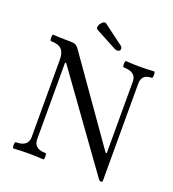

<svg xmlns="http://www.w3.org/2000/svg" viewBox="-149 -942 961 1065"><g transform="rotate(20 331.5 -409.5)"><path d="M389.2 -708 262.2 -775.9Q253.4 -782.2 257.3 -795.9Q261.2 -809.6 273.9 -820.6Q286.6 -831.5 294.9 -825.2L412.1 -737.8Q422.9 -730 422.1 -719.7Q421.4 -709.5 412.1 -705.8Q402.8 -702.1 389.2 -708ZM568.8 9.8Q559.6 9.8 553.2 0L162.1 -543H155.8V-90.8Q155.8 -34.2 225.1 -34.2Q231 -34.2 231 -15.6Q231 2.9 225.1 2.9Q181.6 0 138.2 0Q92.8 0 49.8 2.9Q43.9 2.9 43.9 -15.6Q43.9 -34.2 49.8 -34.2Q123 -34.2 123 -90.8V-546.9Q123 -589.4 104.5 -608.6Q85.9 -627.9 42 -627.9Q35.6 -627.9 35.9 -647Q36.1 -666 42 -666Q74.7 -663.1 108.9 -663.1Q155.8 -663.1 167 -660.2Q183.1 -654.8 193.8 -639.2L538.1 -149.9H544.9V-571.8Q544.9 -628.9 471.2 -628.9Q464.8 -628.9 464.8 -647.5Q464.8 -666 471.2 -666Q511.7 -663.1 554.2 -663.1Q595.7 -663.1 636.2 -666Q642.6 -666 642.6 -647Q642.6 -627.9 636.2 -627.9Q577.1 -627.9 577.1 -571.8V0Q577.1 9.8 568.8 9.8Z"/></g></svg>

Font: Junicode SmCond
Style: Regular
Weight: 400
Width: 4
Designer: Peter S. Baker
Version: Version 2.206